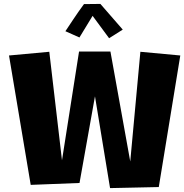

<svg xmlns="http://www.w3.org/2000/svg" viewBox="-20 -964 949 989"><path d="M389.6 -21.5 469.2 -467.8 546.9 4.9 797.9 -0.5 908.7 -678.2 703.1 -697.3 650.9 -132.3 548.8 -698.7H387.2L299.3 -138.2L233.9 -697.3L26.4 -678.2L138.2 -11.7ZM389.2 -771 457 -882.3 542 -767.1 612.3 -811.5 497.1 -943.8 412.6 -942.9C393.1 -917 375 -890.1 356.9 -863.3C343.3 -843.3 330.1 -823.2 316.9 -803.2Z"/></svg>

Font: Luckiest Guy
Style: Regular
Weight: 400
Designer: Astigmatic (AOETI)
Foundry: Astigmatic (AOETI)
Version: Version 1.001